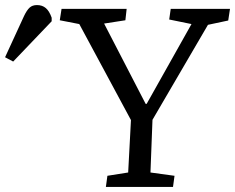

<svg xmlns="http://www.w3.org/2000/svg" viewBox="-215 -738 928 758"><path d="M360 -328H364L541 -643L453 -661L459 -703H693L686 -657L606 -640L387 -265L379 -57L474 -44L468 0H203L209 -44L291 -57L302 -264L98 -643L21 -658L28 -703H285L280 -658L196 -645ZM-163 -495 -195 -512 -120 -675Q-109 -698 -98 -708Q-87 -718 -69 -718Q-48 -718 -34 -706Q-20 -694 -11 -668V-654Z"/></svg>

Font: Literata 18pt
Style: Italic
Weight: 400
Italic angle: -2°
Designer: Latin by Veronika Burian and Jose Scaglione. Greek by Irene Vlachou. Cyrillic by Vera Evstafieva
Foundry: TypeTogether
Version: Version 3.103;gftools[0.9.29]